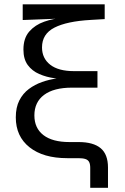

<svg xmlns="http://www.w3.org/2000/svg" viewBox="-20 -748 592 908"><path d="M406.7 140.1V45.9Q406.7 28.3 401.6 18.3Q396.5 8.3 384.3 4.2Q372.1 0 350.6 0H297.9Q184.6 0 119.6 -51.5Q54.7 -103 54.7 -192.9Q54.7 -240.2 71.5 -273.2Q88.4 -306.2 116.5 -327.1Q144.5 -348.1 178.7 -360.1Q212.9 -372.1 248.3 -377Q283.7 -381.8 314 -382.3L314.5 -372.1Q277.3 -372.6 238.3 -377.9Q199.2 -383.3 165.5 -397.9Q131.8 -412.6 111.3 -440.4Q90.8 -468.3 90.8 -513.7Q90.8 -567.4 118.4 -598.9Q146 -630.4 189.2 -645.5Q232.4 -660.6 278.8 -663.6V-660.6L87.4 -653.3V-727.5H475.1V-657.7L409.2 -653.8Q296.4 -647.5 237.5 -617.4Q178.7 -587.4 178.7 -523.9Q178.7 -472.2 217.5 -441.9Q256.3 -411.6 330.1 -411.6H440.9V-333.5H320.3Q234.4 -333.5 188.5 -299.3Q142.6 -265.1 142.6 -202.1Q142.6 -142.1 185.3 -109.1Q228 -76.2 308.1 -76.2H351.6Q421.4 -76.2 456.1 -47.1Q490.7 -18.1 490.7 44.4V140.1Z"/></svg>

Font: Inter 16pt
Style: Regular
Weight: 400
Version: Version 4.001;git-66647c0bb